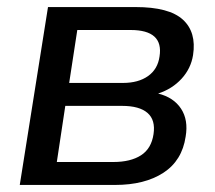

<svg xmlns="http://www.w3.org/2000/svg" viewBox="-20 -524 608 544"><path d="M36 0 116 -504H364Q459 -504 498 -468.5Q537 -433 527 -368Q521 -330 494.5 -301Q468 -272 428 -259Q472 -248 493 -216Q514 -184 506 -137Q496 -69 443 -34.5Q390 0 306 0ZM176 -289H328Q372 -289 399.5 -308.5Q427 -328 432 -364Q444 -439 350 -439H199ZM141 -65H301Q350 -65 379.5 -84Q409 -103 415 -144Q421 -184 398 -204Q375 -224 326 -224H165Z"/></svg>

Font: Mulish SemiBold
Style: Italic
Weight: 600
Italic angle: -9°
Designer: Vernon Adams
Foundry: Vernon Adams
Version: Version 3.603; ttfautohint (v1.8.3)